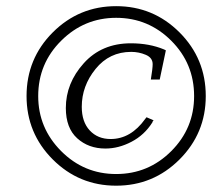

<svg xmlns="http://www.w3.org/2000/svg" viewBox="-20 -586 675 611"><path d="M507.8 -425.8 488.3 -333H460Q465.8 -368.2 465.8 -381.8Q465.8 -402.3 443.8 -411.6Q421.9 -420.9 397.5 -420.9Q328.1 -420.9 284.2 -366.7Q240.2 -312.5 240.2 -246.1Q240.2 -198.2 265.6 -170.9Q291 -143.6 332 -143.6Q396.5 -143.6 442.4 -208L446.3 -212.9L468.8 -203.1Q464.8 -199.2 464.8 -196.3Q439.5 -156.2 398.4 -134.8Q357.4 -113.3 315.4 -113.3Q261.7 -113.3 225.6 -146Q189.5 -178.7 189.5 -242.2Q189.5 -321.3 246.6 -384.8Q303.7 -448.2 396.5 -448.2Q455.1 -448.2 502 -428.7ZM634.8 -280.3Q634.8 -162.1 551.3 -78.6Q467.8 4.9 349.6 4.9Q231.4 4.9 147.9 -78.6Q64.5 -162.1 64.5 -280.3Q64.5 -399.4 147.9 -482.9Q231.4 -566.4 349.6 -566.4Q467.8 -566.4 551.3 -482.9Q634.8 -399.4 634.8 -280.3ZM349.6 -529.3Q248 -529.3 174.8 -456.5Q101.6 -383.8 101.6 -280.3Q101.6 -178.7 174.3 -105.5Q247.1 -32.2 349.6 -32.2Q452.1 -32.2 524.9 -105Q597.7 -177.7 597.7 -280.3Q597.7 -383.8 524.9 -456.5Q452.1 -529.3 349.6 -529.3Z"/></svg>

Font: Thabit-Oblique
Style: Oblique
Weight: 500
Designer: Regenerated by Nadim Shaikli
Foundry: MAK Alagha
Version: 0.01